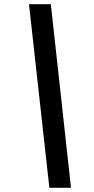

<svg xmlns="http://www.w3.org/2000/svg" viewBox="-20 -791 446 914"><path d="M215 103 118 -771H222L318 103Z"/></svg>

Font: Ultramarine Medium
Style: Italic
Weight: 500
Italic angle: -10°
Designer: Colophon Foundry, Jonny Pinhorn
Foundry: Colophon Foundry
Version: Version 1.200; ttfautohint (v1.8.3)